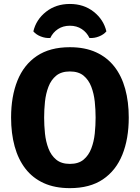

<svg xmlns="http://www.w3.org/2000/svg" viewBox="-20 -936 706 970"><path d="M203 -342Q203 -302.5 207.2 -261.5Q211.5 -220.5 224.8 -185.8Q238 -151 264 -129.5Q290 -108 333 -108Q376.5 -108 402.2 -129.5Q428 -151 441.2 -185.8Q454.5 -220.5 458.8 -261.5Q463 -302.5 463 -342Q463 -381.5 458.8 -422.2Q454.5 -463 441.2 -497.8Q428 -532.5 402.2 -553.8Q376.5 -575 333 -575Q290 -575 264 -553.8Q238 -532.5 224.8 -497.8Q211.5 -463 207.2 -422.2Q203 -381.5 203 -342ZM36 -342Q36 -449 68.2 -529Q100.5 -609 166.2 -653.2Q232 -697.5 333 -697.5Q409 -697.5 465 -672Q521 -646.5 557.8 -599.5Q594.5 -552.5 612.5 -487Q630.5 -421.5 630.5 -342Q630.5 -234.5 598 -154.2Q565.5 -74 499.8 -29.8Q434 14.5 333 14.5Q257 14.5 201 -11Q145 -36.5 108.5 -83.8Q72 -131 54 -196.5Q36 -262 36 -342ZM517.5 -777.5Q503.5 -761 480 -751.8Q456.5 -742.5 432 -744Q418.5 -772.5 393 -789.2Q367.5 -806 333 -806Q298.5 -806 273 -789.2Q247.5 -772.5 234 -744Q209.5 -742.5 186 -751.8Q162.5 -761 148.5 -777.5Q162.5 -837 212.5 -876.5Q262.5 -916 333 -916Q403.5 -916 453.5 -876.5Q503.5 -837 517.5 -777.5Z"/></svg>

Font: Signika Light
Style: Bold
Weight: 700
Version: Version 2.003;gftools[0.9.32]